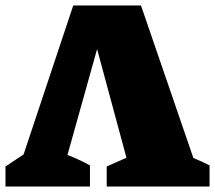

<svg xmlns="http://www.w3.org/2000/svg" viewBox="-54 -680 784 700"><path d="M-34 0V-73L32 -117L213 -660H460L651 -104Q681 -92 710 -77V0H335V-73L407 -105L300 -501L192 -115Q234 -99 274 -77V0Z"/></svg>

Font: Piazzolla SC Black
Style: Regular
Weight: 900
Designer: Juan Pablo del Peral
Foundry: Huerta Tipografica
Version: Version 1.330